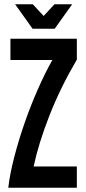

<svg xmlns="http://www.w3.org/2000/svg" viewBox="-20 -882 402 902"><path d="M341 -700V-602Q263 -469 212 -338.5Q161 -208 138 -100H341V0H19Q26 -63 46.5 -142.5Q67 -222 95.5 -304Q124 -386 158 -463Q192 -540 226 -600H29V-700ZM51 -862H134L185 -807L236 -862H319L237 -747H133Z"/></svg>

Font: Booming Bebas 2
Style: Regular
Weight: 400
Designer: Ryoichi Tsunekawa
Foundry: Ryoichi Tsunekawa
Version: Version 2.000